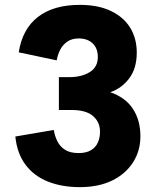

<svg xmlns="http://www.w3.org/2000/svg" viewBox="-20 -762 653 789"><path d="M308 7Q234 7 176.5 -16Q119 -39 84.5 -85.5Q50 -132 43 -201L201 -228Q205 -203 216 -181Q227 -159 248 -146Q269 -133 303 -133Q334 -133 353.5 -144.5Q373 -156 382 -176Q391 -196 391 -221Q391 -260 362.5 -285Q334 -310 274 -310H222V-445H265Q315 -445 348.5 -465.5Q382 -486 382 -528Q382 -563 361 -583.5Q340 -604 303 -604Q275 -604 256 -590.5Q237 -577 227 -557Q217 -537 213 -514L57 -547Q72 -643 136 -692.5Q200 -742 308 -742Q383 -742 435.5 -717Q488 -692 515 -648Q542 -604 542 -546Q542 -481 511 -440Q480 -399 433 -383Q495 -362 526 -315Q557 -268 557 -202Q557 -142 526.5 -94.5Q496 -47 440.5 -20Q385 7 308 7Z"/></svg>

Font: Parkinsans
Style: Bold
Weight: 700
Designer: Red Stone, Indian Type Foundry
Foundry: Indian Type Foundry
Version: Version 1.000